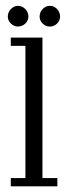

<svg xmlns="http://www.w3.org/2000/svg" viewBox="-20 -656 236 676"><path d="M18 0V-29H69.5V-494.5H18V-523.5H129.5V-29H182V0ZM156 -562.5Q141 -562.5 130.2 -573Q119.5 -583.5 119.5 -597.5Q119.5 -613 130.2 -624.2Q141 -635.5 156 -635.5Q170 -635.5 180.8 -624.2Q191.5 -613 191.5 -597.5Q191.5 -583.5 180.8 -573Q170 -562.5 156 -562.5ZM43 -562.5Q29.5 -562.5 18.5 -573Q7.5 -583.5 7.5 -597.5Q7.5 -613 18.5 -624.2Q29.5 -635.5 43 -635.5Q58 -635.5 69 -624.2Q80 -613 80 -597.5Q80 -583.5 69 -573Q58 -562.5 43 -562.5Z"/></svg>

Font: Imbue 24pt Light
Style: Regular
Weight: 300
Designer: Tyler Finck
Foundry: Etcetera Type Company
Version: Version 1.102